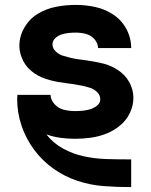

<svg xmlns="http://www.w3.org/2000/svg" viewBox="-20 -558 616 783"><path d="M514 205H515V92H510H507H502Q457 92 411.5 90.5Q366 89 322 79.5Q278 70 237.5 48Q197 26 169 -10Q197 0 226.5 4Q256 8 286 8Q319 8 351 3.5Q383 -1 413.5 -13Q444 -25 469.5 -46Q495 -67 509.5 -97Q524 -127 524 -159Q524 -176 519.5 -192.5Q515 -209 507 -223.5Q499 -238 487 -250.5Q475 -263 461.5 -272Q448 -281 432.5 -288Q417 -295 400.5 -299Q384 -303 367.5 -306Q351 -309 334.5 -311.5Q318 -314 301.5 -316Q285 -318 268.5 -322Q252 -326 236 -331Q220 -336 207 -348.5Q194 -361 194 -377Q194 -392 205.5 -402.5Q217 -413 231 -417.5Q245 -422 259.5 -423.5Q274 -425 289 -425Q309 -425 329.5 -420Q350 -415 364.5 -399Q379 -383 380 -362H515Q515 -403 495.5 -439.5Q476 -476 442 -498.5Q408 -521 368.5 -529.5Q329 -538 289 -538Q249 -538 209.5 -530.5Q170 -523 135.5 -502.5Q101 -482 80 -446.5Q59 -411 59 -371Q59 -354 63.5 -338Q68 -322 76 -307Q84 -292 95.5 -280Q107 -268 121 -258.5Q135 -249 150.5 -242.5Q166 -236 182.5 -231.5Q199 -227 215.5 -224Q232 -221 248.5 -219Q265 -217 281.5 -214.5Q298 -212 314.5 -208.5Q331 -205 347 -200Q363 -195 376 -182.5Q389 -170 389 -153Q389 -138 376 -127.5Q363 -117 348 -112.5Q333 -108 317.5 -106.5Q302 -105 286 -105Q264 -105 242 -110Q220 -115 203.5 -132Q187 -149 186 -171H51Q50 -162 50 -154Q50 -98 68 -45Q86 8 119 52.5Q152 97 197.5 129.5Q243 162 296 179.5Q349 197 404 201Q459 205 514 205Z"/></svg>

Font: Iosevka Sparkle Extrabold
Style: Regular
Weight: 800
Designer: Belleve Invis
Foundry: Belleve Invis
Version: Version 4.5.0; ttfautohint (v1.8.3)